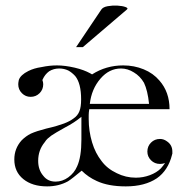

<svg xmlns="http://www.w3.org/2000/svg" viewBox="-20 -656 670 684"><path d="M271 -48Q254 -34 242 -24.5Q230 -15 222 -10Q189 8 148 8Q95 8 63 -18Q31 -44 31 -88Q31 -127 57 -156Q72 -171 90 -180Q110 -189 145 -198Q167 -203 182 -207.5Q197 -212 208 -216Q229 -224 242 -234Q257 -244 263 -260Q269 -275 269 -302Q269 -359 248 -385Q236 -398 223 -405Q208 -412 191 -412Q171 -412 155 -402Q140 -391 132 -373L131 -371Q134 -363 134 -356Q134 -337 121 -324Q108 -311 89 -311Q71 -311 58 -324Q45 -337 45 -356Q45 -361 47 -371Q53 -389 81 -403Q91 -408 102.5 -411.5Q114 -415 128 -417Q156 -423 183 -423Q211 -423 246 -415Q263 -411 276.5 -406Q290 -401 301 -395Q303 -394 304.5 -393Q306 -392 308 -391Q358 -423 419 -423Q458 -423 492 -409Q526 -395 548 -369Q584 -328 584 -267H298Q296 -255 296 -246Q296 -237 296 -232Q296 -189 308 -149Q314 -129 322.5 -112.5Q331 -96 342 -82Q362 -55 396 -39Q428 -23 464 -23Q490 -23 514 -32Q538 -41 553 -56Q557 -60 560.5 -65Q564 -70 568 -75Q559 -72 550 -72Q531 -72 518 -85Q505 -98 505 -116Q505 -135 518 -148Q531 -161 550 -161Q563 -161 574 -153Q594 -140 594 -116V-108Q593 -107 593 -105Q579 -49 539 -21Q496 8 428 8Q366 8 325 -11Q294 -25 271 -48ZM511 -286Q506 -334 493 -361Q479 -385 457 -398Q435 -412 411 -412Q369 -412 338 -376Q306 -339 300 -286ZM270 -240Q245 -219 212 -202Q176 -182 163 -173Q156 -168 150 -162.5Q144 -157 139 -149Q116 -121 116 -83Q116 -51 134 -30Q150 -9 178 -9Q202 -9 223 -24Q245 -40 255 -64Q270 -97 270 -159ZM341 -622Q347 -631 364 -634Q381 -637 398.5 -636Q416 -635 427 -631Q438 -627 432 -622L275 -488H251Z"/></svg>

Font: Wachinanga
Style: Regular
Weight: 400
Designer: deFharo
Foundry: deFharo
Version: Wachinanga: Version 2.001 2013